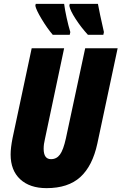

<svg xmlns="http://www.w3.org/2000/svg" viewBox="-20 -964 629 994"><path d="M35 -164Q35 -199 45 -249L144 -714H312L213 -246Q206 -218 206 -194Q206 -140 244 -140Q273 -140 290.5 -164Q308 -188 321 -247L421 -714H589L484 -221Q459 -105 396 -47.5Q333 10 221 10Q134 10 84.5 -36Q35 -82 35 -164ZM163 -934 165 -944H312Q316 -913 325 -872Q334 -831 344 -798L341 -784H253Q224 -818 195.5 -865.5Q167 -913 163 -934ZM339 -934 341 -944H487Q495 -899 518 -798L515 -784H435Q400 -822 371.5 -866Q343 -910 339 -934Z"/></svg>

Font: Noto Sans UI CondBlack
Style: Italic
Weight: 900
Width: 3
Italic angle: -12°
Designer: Monotype Design Team
Foundry: Monotype Imaging Inc.
Version: Version 1.001